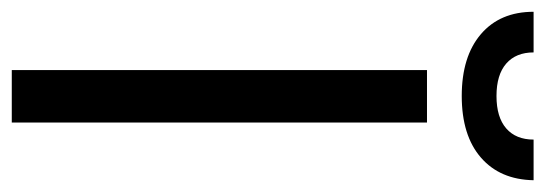

<svg xmlns="http://www.w3.org/2000/svg" viewBox="-344 -606 926 326"><g transform="rotate(90 119.0 -443.0)"><path d="M75 0V-705H164V0ZM119 -764Q52 -764 14 -796.5Q-24 -829 -24 -886H45Q45 -856 64 -839.5Q83 -823 119 -823Q155 -823 174 -839.5Q193 -856 193 -886H262Q261 -829 223.5 -796.5Q186 -764 119 -764Z"/></g></svg>

Font: TikTok Sans 24pt
Style: Regular
Weight: 400
Version: Version 4.000